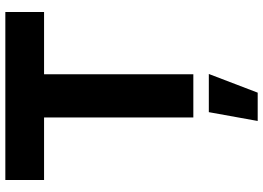

<svg xmlns="http://www.w3.org/2000/svg" viewBox="-153 -591 985 719"><g transform="rotate(-90 339.5 -231.5)"><path d="M654 -704V-559H421V0H259V-559H25V-704ZM422 58 352 241H246L279 58Z"/></g></svg>

Font: Prodigy Sans
Style: Bold
Weight: 700
Designer: Wei Huang
Foundry: Wei Huang
Version: Version 1.003; ttfautohint (v1.8.3)